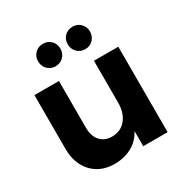

<svg xmlns="http://www.w3.org/2000/svg" viewBox="-174 -897 1007 1045"><g transform="rotate(-30 330.0 -375.0)"><path d="M212 -242Q212 -190 239 -160Q266 -130 313 -130Q369 -131 400.5 -171Q432 -211 432 -272H469Q469 -178 442.5 -116.5Q416 -55 367.5 -25Q319 5 252 6Q192 6 149 -19.5Q106 -45 82 -91Q58 -137 58 -200V-537H212ZM432 -537H585V0H432ZM237 -756Q267 -756 287 -736Q307 -716 307 -686Q307 -656 287 -635.5Q267 -615 237 -615Q207 -615 187 -635.5Q167 -656 167 -686Q167 -716 187 -736Q207 -756 237 -756ZM424 -756Q453 -756 473 -736Q493 -716 493 -686Q493 -656 473 -635.5Q453 -615 424 -615Q393 -615 373 -635.5Q353 -656 353 -686Q353 -716 373 -736Q393 -756 424 -756Z"/></g></svg>

Font: Alexandria SemiBold
Style: Regular
Weight: 600
Designer: Mohamed Gaber
Foundry: Kief Type Foundry
Version: Version 5.100